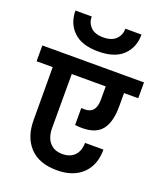

<svg xmlns="http://www.w3.org/2000/svg" viewBox="-197 -1137 1047 1232"><g transform="rotate(20 326.0 -521.0)"><path d="M553 -1023Q553 -935 496.5 -880.5Q440 -826 328 -826Q216 -826 159 -880.5Q102 -935 102 -1023H213Q213 -980 241.5 -951Q270 -922 328 -922Q385 -922 414 -951Q443 -980 443 -1023ZM673 -632H576V-539Q576 -435 535 -382Q494 -329 400 -329Q377 -329 351 -332V-448Q358 -447 372 -447Q413 -447 432 -470.5Q451 -494 451 -543V-632H219V-266Q219 -200 250 -164.5Q281 -129 337 -129Q390 -129 420 -160Q450 -191 450 -246H576Q576 -139 512.5 -79Q449 -19 340 -19Q217 -19 153.5 -87Q90 -155 90 -271L89 -632H-21V-740H673Z"/></g></svg>

Font: Fz Poppins SemBd
Style: Regular
Weight: 600
Designer: Ninad Kale (Devanagari), Jonny Pinhorn (Latin)
Foundry: Indian Type Foundry
Version: Vit hóa bi Vntype.Com & FontZin.Com